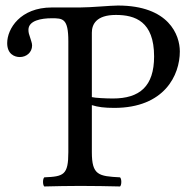

<svg xmlns="http://www.w3.org/2000/svg" viewBox="-20 -672 694 694"><path d="M312 -554C312 -583 327 -618 399 -618C468 -618 537 -595 537 -468C537 -360 485 -316 388 -316C363 -316 323 -318 312 -321ZM167.5 -645C53 -645 6 -567.8 6 -516.2C6 -476.6 32.4 -465.8 51.6 -465.8C75.6 -465.8 96 -482.6 96 -507.8C96 -517.4 91.2 -527 88.8 -536.6C85.2 -547.4 82.8 -553.4 82.8 -564.2C82.8 -598 130 -606 166.5 -606C207 -606 227 -606 227 -523V-122C227 -39 210 -34 140 -31C134 -25 134 -4 140 2C189 1 219 0 270 0C326 0 364 1 414 2C420 -4 420 -25 414 -31C336 -35 312 -39 312 -122V-292C334 -285 358 -282 393 -282C575 -282 630 -401 630 -486C630 -545 591 -652 406 -652C380 -652 309 -645 269 -645Z"/></svg>

Font: Libertinus Serif
Style: Regular
Weight: 400
Designer: Philipp H. Poll
Foundry: Khaled Hosny
Version: Version 6.2